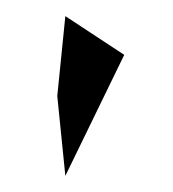

<svg xmlns="http://www.w3.org/2000/svg" viewBox="-20 -846 215 238"><path d="M61 -628 134 -778 61 -826 51 -727Z"/></svg>

Font: bitstorm
Style: ext
Weight: 400
Version: Version 0.2